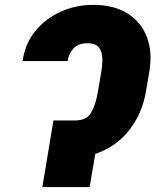

<svg xmlns="http://www.w3.org/2000/svg" viewBox="-20 -757 629 777"><path d="M210.9 -269.5H285.2Q330.1 -270 348.4 -300.3Q366.7 -330.6 376 -384.8L389.6 -464.8Q392.1 -480.5 393.8 -500.5Q395.5 -520.5 391.8 -539.3Q388.2 -558.1 375 -570.1Q361.8 -582 335 -582Q297.4 -582.5 277.1 -560.5Q256.8 -538.6 253.9 -509.8H71.3Q81.5 -581.1 123.3 -631.8Q165 -682.6 226.3 -710Q287.6 -737.3 356.4 -737.3Q441.4 -737.3 496.8 -702.1Q552.2 -667 575 -605.5Q597.7 -543.9 584 -464.8L570.3 -384.8Q554.7 -295.4 501.7 -228.8Q448.7 -162.1 365.7 -134.3L342.8 0H151.4L196.3 -269.5Z"/></svg>

Font: Inter Display Black
Style: Italic
Weight: 900
Italic angle: -9.39999°
Designer: Rasmus Andersson
Foundry: rsms
Version: Version 4.000;git-a52131595